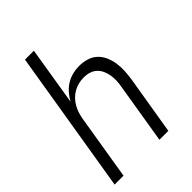

<svg xmlns="http://www.w3.org/2000/svg" viewBox="-215 -832 930 930"><g transform="rotate(-45 250.0 -367.5)"><path d="M10 0 131 -735H192L143 -435Q154 -455 170 -473.5Q186 -492 206.5 -504.5Q227 -517 249.5 -522.5Q272 -528 294 -528Q321 -528 346 -520.5Q371 -513 389 -496Q407 -479 417 -456Q427 -433 431 -407.5Q435 -382 433.5 -355.5Q432 -329 428 -302L378 0H317L368 -311Q372 -331 372.5 -350Q373 -369 370 -387Q367 -405 359.5 -421.5Q352 -438 339 -450Q326 -462 308.5 -467.5Q291 -473 271 -473Q254 -473 236.5 -469Q219 -465 202.5 -456Q186 -447 172.5 -433.5Q159 -420 149.5 -403.5Q140 -387 134.5 -370Q129 -353 126 -335L71 0Z"/></g></svg>

Font: Iosevka Term Curly Lt Obl
Style: Regular
Weight: 300
Italic angle: -9°
Designer: Belleve Invis
Foundry: Belleve Invis
Version: Version 32.3.0